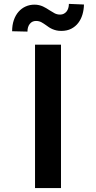

<svg xmlns="http://www.w3.org/2000/svg" viewBox="-20 -954 488 974"><path d="M289.4 0H157.7V-727.3H289.4ZM41.5 -795.5Q41.5 -827.1 50.2 -852.1Q58.9 -877.1 74.2 -894.5Q89.5 -911.9 110.3 -921.2Q131 -930.4 154.8 -930.4Q167.3 -930.4 177.9 -927.9Q188.6 -925.4 197.8 -921.3Q207 -917.3 215.2 -912.1Q223.4 -907 231.2 -902Q244.3 -893.5 256.9 -886.7Q269.5 -880 285.2 -880Q295.5 -880 303.4 -884.1Q311.4 -888.1 317.3 -895.2Q323.2 -902.3 326.3 -912.5Q329.5 -922.6 329.5 -934.3L405.9 -931.1Q405.5 -904.8 398.4 -880.7Q391.3 -856.5 377.1 -837.9Q362.9 -819.2 341.4 -808.2Q320 -797.2 291.2 -797.2Q277.3 -797.2 266.3 -799.7Q255.3 -802.2 245.9 -806.3Q236.5 -810.4 228.7 -815.5Q220.9 -820.7 213.8 -826Q202.1 -834.5 190.2 -841.1Q178.3 -847.7 162.3 -847.7Q143.1 -847.7 131.2 -832.9Q119.3 -818.2 119.3 -793.7Z"/></svg>

Font: Interop SemBd
Style: Regular
Weight: 600
Designer: Rasmus Andersson, Google, Jang Haemin
Foundry: jhaemin
Version: Version 1.008